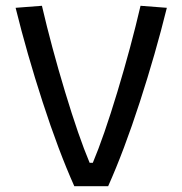

<svg xmlns="http://www.w3.org/2000/svg" viewBox="-20 -644 631 664"><path d="M34 -617 125 -624Q158 -482 205 -326.5Q252 -171 290 -81H301Q339 -171 386 -326.5Q433 -482 466 -624L557 -617Q518 -459 463.5 -291Q409 -123 354 0H237Q182 -123 127.5 -291Q73 -459 34 -617Z"/></svg>

Font: Athiti Medium
Style: Regular
Weight: 500
Designer: CadsonDemak Team
Foundry: CadsonDemak
Version: Version 1.032